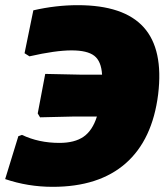

<svg xmlns="http://www.w3.org/2000/svg" viewBox="-38 -695 636 743"><path d="M166 28Q70 28 -18 -2L33 -168L47 -173Q112 -142 192 -142Q251 -142 285.5 -166Q320 -190 337 -244H245L117 -241L108 -256L137 -409L278 -406H357Q354 -458 327 -479Q300 -500 239 -500Q177 -500 76 -477L57 -489L91 -655Q178 -675 263 -675Q441 -675 518 -589.5Q595 -504 574 -330Q552 -154 448.5 -63Q345 28 166 28Z"/></svg>

Font: Alegreya Sans SC Black
Style: Italic
Weight: 900
Italic angle: -7°
Designer: Juan Pablo del Peral
Foundry: Huerta Tipografica
Version: Version 2.007